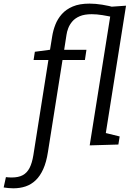

<svg xmlns="http://www.w3.org/2000/svg" viewBox="-129 -797 737 1057"><path d="M-56.3 239.7Q-70.3 239.7 -83.9 238.2Q-97.4 236.7 -108.8 235L-96.4 178.1Q-87.7 179.1 -80.4 179.6Q-73 180.1 -65 180.1Q-27.1 180.1 -3.6 167.3Q19.9 154.5 33.8 127.5Q47.6 100.5 54.6 57.6L140.2 -483.9L153.9 -466.8H55.9L62.9 -512L158.3 -524.7L143.6 -506L158.6 -598.6Q163.6 -630 175.9 -661.5Q188.3 -693.1 211.3 -719.2Q234.4 -745.4 271.5 -761.2Q308.7 -777.1 363.7 -777.1Q396.4 -777.1 433.4 -771.2Q470.5 -765.4 511.2 -753.7L459.3 -758.4L564.8 -765.7L447.4 -25.7L419.6 -72.9L529.8 -45.8L522.7 -1.3L364.8 3.3L480.1 -721.2L496.5 -701.8Q465.2 -708.8 434.5 -713.8Q403.8 -718.8 376.1 -718.8Q335.8 -718.8 309.9 -707.7Q283.9 -696.5 268.9 -678.7Q253.9 -660.9 246.6 -641.4Q239.2 -622 236.9 -604.3L221.6 -505.6L209.5 -523H346.9L338.5 -466.8H200.2L217.9 -483.9L134.9 39.8Q126.3 95.6 109.2 133.6Q92.2 171.6 67.6 195.2Q43.1 218.7 12.1 229.2Q-19 239.7 -56.3 239.7Z"/></svg>

Font: Bitter Thin
Style: Italic
Weight: 100
Italic angle: -9°
Designer: Sol Matas, and Bitter project Authors
Foundry: Sol Matas
Version: Version 2.002